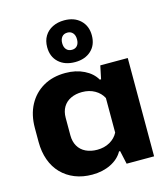

<svg xmlns="http://www.w3.org/2000/svg" viewBox="-120 -910 885 1013"><g transform="rotate(-15 322.0 -403.5)"><path d="M259 9Q207 9 164.5 -8Q122 -25 91.5 -56.5Q61 -88 45 -132.5Q29 -177 29 -231V-307Q29 -379 57.5 -432.5Q86 -486 137.5 -516Q189 -546 259 -546Q316 -546 360.5 -524Q405 -502 426 -465H433L448 -537H598V0H448L432 -73H426Q405 -35 360.5 -13Q316 9 259 9ZM318 -111Q357 -111 387 -128Q417 -145 432 -174V-363Q417 -392 387 -409Q357 -426 318 -426Q283 -426 256 -413Q229 -400 214.5 -375.5Q200 -351 200 -317V-221Q200 -187 214.5 -162Q229 -137 256 -124Q283 -111 318 -111ZM325 -588Q269 -588 235.5 -619Q202 -650 202 -702Q202 -737 217.5 -762.5Q233 -788 261 -802Q289 -816 325 -816Q380 -816 413 -784.5Q446 -753 446 -702Q446 -649 412.5 -618.5Q379 -588 325 -588ZM325 -655Q344 -655 354.5 -667.5Q365 -680 365 -702Q365 -724 354 -736.5Q343 -749 325 -749Q305 -749 294.5 -736Q284 -723 284 -702Q284 -680 295 -667.5Q306 -655 325 -655Z"/></g></svg>

Font: Hubot Sans Condensed ExtraLight
Style: Bold
Weight: 700
Version: Version 2.000